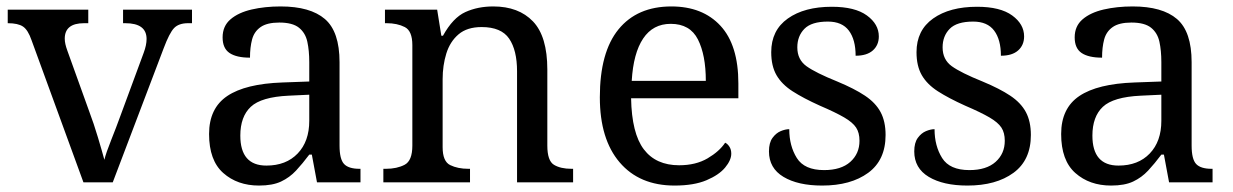

<svg xmlns="http://www.w3.org/2000/svg" viewBox="-20 -566 3827 596"><path d="M78 -441Q67 -473 51.5 -483.5Q36 -494 4 -494V-536H254V-494H241Q181 -494 181 -446Q181 -438 183 -429Q185 -420 189 -409L257 -220Q271 -183 284 -139.5Q297 -96 304 -70Q309 -91 325 -131Q341 -171 354 -207L426 -402Q435 -426 435 -445Q435 -494 369 -494H362V-536H576V-494H564Q535 -494 520.5 -479Q506 -464 488 -416L330 0H239Z M784 10Q717 10 673 -29Q629 -68 629 -150Q629 -230 685.5 -268Q742 -306 857 -310L940 -313V-373Q940 -409 934 -436.5Q928 -464 908 -480Q888 -496 847 -496Q809 -496 789 -482Q769 -468 762.5 -443.5Q756 -419 756 -387Q714 -387 692.5 -401.5Q671 -416 671 -450Q671 -485 695.5 -506Q720 -527 761 -536.5Q802 -546 851 -546Q943 -546 988.5 -507Q1034 -468 1034 -373V-114Q1034 -72 1048 -57Q1062 -42 1096 -42H1099V0H964L948 -86H940Q919 -58 899 -36.5Q879 -15 852.5 -2.5Q826 10 784 10ZM807 -52Q868 -52 904 -89.5Q940 -127 940 -191V-272L876 -269Q791 -265 758.5 -234.5Q726 -204 726 -145Q726 -52 807 -52Z M1170 0V-42H1178Q1212 -42 1236 -54.5Q1260 -67 1260 -114V-426Q1260 -470 1236.5 -482Q1213 -494 1180 -494H1175V-536H1337L1350 -455H1355Q1386 -511 1424.5 -528.5Q1463 -546 1511 -546Q1590 -546 1634.5 -499.5Q1679 -453 1679 -350V-114Q1679 -67 1699.5 -54.5Q1720 -42 1754 -42H1759V0H1585V-345Q1585 -410 1560.5 -446Q1536 -482 1475 -482Q1430 -482 1403.5 -459.5Q1377 -437 1365.5 -400Q1354 -363 1354 -320V-109Q1354 -65 1377.5 -53.5Q1401 -42 1434 -42H1439V0Z M2074 10Q1965 10 1903.5 -62Q1842 -134 1842 -264Q1842 -404 1900 -475Q1958 -546 2064 -546Q2161 -546 2216.5 -486Q2272 -426 2272 -307V-261H1939Q1941 -152 1978.5 -102.5Q2016 -53 2088 -53Q2140 -53 2176.5 -74.5Q2213 -96 2231 -123Q2238 -120 2244 -111Q2250 -102 2250 -89Q2250 -69 2231 -46Q2212 -23 2173 -6.5Q2134 10 2074 10ZM2171 -315Q2171 -395 2146.5 -443.5Q2122 -492 2062 -492Q2007 -492 1976.5 -446.5Q1946 -401 1941 -315Z M2532 10Q2457 10 2412 -17Q2367 -44 2367 -96Q2367 -123 2378 -138Q2389 -153 2403.5 -159Q2418 -165 2430 -165Q2430 -113 2453.5 -75.5Q2477 -38 2538 -38Q2591 -38 2619.5 -63.5Q2648 -89 2648 -129Q2648 -154 2637.5 -170Q2627 -186 2600.5 -201.5Q2574 -217 2525 -238Q2474 -261 2440.5 -282.5Q2407 -304 2390.5 -332.5Q2374 -361 2374 -404Q2374 -472 2425.5 -508.5Q2477 -545 2562 -545Q2634 -545 2671 -518Q2708 -491 2708 -453Q2708 -426 2689.5 -409.5Q2671 -393 2636 -393Q2636 -443 2615 -471Q2594 -499 2550 -499Q2499 -499 2477 -476.5Q2455 -454 2455 -419Q2455 -381 2483.5 -360.5Q2512 -340 2579 -313Q2632 -291 2665 -269Q2698 -247 2713.5 -218Q2729 -189 2729 -147Q2729 -69 2675 -29.5Q2621 10 2532 10Z M2983 10Q2908 10 2863 -17Q2818 -44 2818 -96Q2818 -123 2829 -138Q2840 -153 2854.5 -159Q2869 -165 2881 -165Q2881 -113 2904.5 -75.5Q2928 -38 2989 -38Q3042 -38 3070.5 -63.5Q3099 -89 3099 -129Q3099 -154 3088.5 -170Q3078 -186 3051.5 -201.5Q3025 -217 2976 -238Q2925 -261 2891.5 -282.5Q2858 -304 2841.5 -332.5Q2825 -361 2825 -404Q2825 -472 2876.5 -508.5Q2928 -545 3013 -545Q3085 -545 3122 -518Q3159 -491 3159 -453Q3159 -426 3140.5 -409.5Q3122 -393 3087 -393Q3087 -443 3066 -471Q3045 -499 3001 -499Q2950 -499 2928 -476.5Q2906 -454 2906 -419Q2906 -381 2934.5 -360.5Q2963 -340 3030 -313Q3083 -291 3116 -269Q3149 -247 3164.5 -218Q3180 -189 3180 -147Q3180 -69 3126 -29.5Q3072 10 2983 10Z M3429 10Q3362 10 3318 -29Q3274 -68 3274 -150Q3274 -230 3330.5 -268Q3387 -306 3502 -310L3585 -313V-373Q3585 -409 3579 -436.5Q3573 -464 3553 -480Q3533 -496 3492 -496Q3454 -496 3434 -482Q3414 -468 3407.5 -443.5Q3401 -419 3401 -387Q3359 -387 3337.5 -401.5Q3316 -416 3316 -450Q3316 -485 3340.5 -506Q3365 -527 3406 -536.5Q3447 -546 3496 -546Q3588 -546 3633.5 -507Q3679 -468 3679 -373V-114Q3679 -72 3693 -57Q3707 -42 3741 -42H3744V0H3609L3593 -86H3585Q3564 -58 3544 -36.5Q3524 -15 3497.5 -2.5Q3471 10 3429 10ZM3452 -52Q3513 -52 3549 -89.5Q3585 -127 3585 -191V-272L3521 -269Q3436 -265 3403.5 -234.5Q3371 -204 3371 -145Q3371 -52 3452 -52Z"/></svg>

Font: Noto Serif Makasar
Style: Regular
Weight: 400
Designer: Sérgio Martins
Version: Version 1.001; ttfautohint (v1.8.4.7-5d5b)